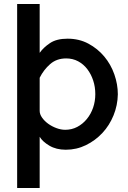

<svg xmlns="http://www.w3.org/2000/svg" viewBox="-20 -730 642 963"><path d="M571 -257Q570 -202 549.5 -151.5Q529 -101 493.5 -63Q458 -25 411 -2Q364 21 310 21Q262 21 227.5 0.5Q193 -20 179 -44V213H66V-710H179V-465Q198 -492 231 -514Q264 -536 319 -536Q377 -536 423.5 -511Q470 -486 503 -446.5Q536 -407 553.5 -357Q571 -307 571 -257ZM458 -258Q458 -294 447.5 -326Q437 -358 418 -383Q399 -408 372 -422.5Q345 -437 312 -437Q264 -437 231.5 -408.5Q199 -380 179 -340V-174Q179 -157 191 -140Q203 -123 221.5 -109.5Q240 -96 263 -87.5Q286 -79 307 -79Q340 -79 367.5 -93.5Q395 -108 415.5 -133Q436 -158 447 -190Q458 -222 458 -258Z"/></svg>

Font: Oxford Sans SemiBold
Style: Regular
Weight: 600
Designer: Matt McInerney, Pablo Impallari, Rodrigo Fuenzalida
Foundry: Matt McInerney, Pablo Impallari, Rodrigo Fuenzalida
Version: Version 3.000g; ttfautohint (v1.5) -l 8 -r 28 -G 28 -x 14 -D